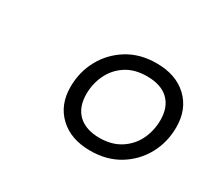

<svg xmlns="http://www.w3.org/2000/svg" viewBox="-75 -800 585 538"><g transform="rotate(30 218.0 -531.0)"><path d="M299 -683.5Q362 -683.5 399 -648.5Q436 -613.5 436 -555.5Q436 -507 414 -466.8Q392 -426.5 352.2 -402.2Q312.5 -378 259.5 -378Q196.5 -378 159.5 -413Q122.5 -448 122.5 -505.5Q122.5 -554 144.5 -594.2Q166.5 -634.5 206.2 -659Q246 -683.5 299 -683.5ZM265 -422Q305 -422.5 332.5 -440.8Q360 -459 373.8 -488.2Q387.5 -517.5 387.5 -550.5Q387.5 -592.5 363.5 -615.5Q339.5 -638.5 294 -638.5Q254 -638.5 226.5 -620.5Q199 -602.5 185 -573.2Q171 -544 171 -510.5Q171 -468.5 195.2 -445.2Q219.5 -422 265 -422Z"/></g></svg>

Font: Newsreader 24pt
Style: Bold Italic
Weight: 700
Italic angle: -17°
Designer: Hugues Gentile
Foundry: Production Type
Version: Version 1.003